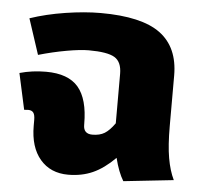

<svg xmlns="http://www.w3.org/2000/svg" viewBox="-47 -636 741 704"><g transform="rotate(5 323.5 -283.5)"><path d="M432 20Q413 -11 400 -63Q359 -22 318.5 -4Q278 14 228 14Q163 14 125 -30.5Q87 -75 87 -154V-175Q87 -194 81 -202Q75 -210 62 -210L47 -209L18 -342Q64 -355 115 -355Q197 -355 234 -311.5Q271 -268 271 -176V-173Q271 -140 304 -140Q331 -140 349 -151Q367 -162 386 -189V-371Q386 -415 359.5 -431Q333 -447 264 -447Q233 -447 182.5 -438Q132 -429 80 -414L37 -545Q96 -565 166.5 -576Q237 -587 296 -587Q447 -587 515.5 -536.5Q584 -486 584 -382V-196Q584 -125 592 -79Q600 -33 616 0Z"/></g></svg>

Font: FiraGO Heavy
Style: Regular
Weight: 900
Designer: bBox Type
Foundry: bBox Type GmbH
Version: Version 1.001